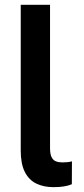

<svg xmlns="http://www.w3.org/2000/svg" viewBox="-20 -770 349 800"><path d="M188.5 -750V-152.8Q188.5 -128.4 194.8 -115.5Q201.2 -102.5 212.6 -97.9Q224.1 -93.3 240.2 -93.3Q263.7 -93.3 279.8 -97.7L279.3 -2.4Q252 9.8 202.6 9.8Q162.1 9.8 131.3 -5.1Q100.6 -20 83.5 -53.5Q66.4 -86.9 66.4 -142.1V-750Z"/></svg>

Font: Robert Sans
Style: Bold
Weight: 700
Designer: Christian Robertson (extended by Adam Twardoch)
Foundry: Google
Version: Version 12.135;April 2, 2019;FontCreator 11.5.0.2425 64-bit;